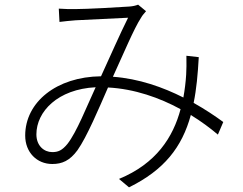

<svg xmlns="http://www.w3.org/2000/svg" viewBox="-20 -755 1040 823"><path d="M269 -138C246 -110 229 -103 204 -103C169 -103 136 -130 136 -179C136 -277 228 -373 390 -381C351 -297 309 -189 269 -138ZM937 -232C903 -257 860 -286 810 -314C822 -372 828 -437 832 -510L779 -516C780 -485 779 -455 778 -435C776 -403 772 -370 766 -337C679 -381 575 -418 464 -426C508 -522 555 -634 584 -678C591 -691 599 -698 606 -707L572 -735C562 -731 549 -728 535 -727C495 -724 351 -716 301 -716C281 -716 256 -716 232 -718L235 -661C257 -664 281 -666 304 -668C350 -670 489 -677 529 -679C494 -609 453 -515 413 -428C222 -426 88 -317 88 -174C88 -102 138 -52 204 -52C246 -52 279 -66 312 -111C352 -167 405 -293 443 -380C557 -374 664 -336 754 -287C722 -167 650 -54 490 12L533 48C683 -26 760 -123 798 -262C842 -235 881 -206 914 -178Z"/></svg>

Font: Source Han Sans SC Light
Style: Regular
Weight: 300
Designer: Ryoko NISHIZUKA (kana & ideographs); Paul D. Hunt (Latin, Greek & Cyrillic); Wenlong ZHANG (bopomofo); Sandoll Communica
Foundry: Adobe Systems Incorporated
Version: Version 1.004;PS 1.004;hotconv 1.0.82;makeotf.lib2.5.63406